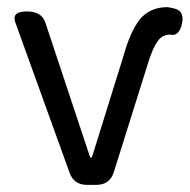

<svg xmlns="http://www.w3.org/2000/svg" viewBox="-20 -518 532 538"><path d="M224 0Q187 0 175 -34L23 -455Q12 -486 54 -486Q97 -486 107 -455L230 -85Q235 -67 240 -85L325 -358Q345 -430 372 -464Q400 -498 450 -498L465 -495Q498 -489 490 -452Q482 -415 457 -421Q435 -421 422 -403Q409 -385 397 -348L299 -36Q288 0 250 0Z"/></svg>

Font: Raw Maruko Gothic CJK TC
Style: Regular
Weight: 400
Version: Version 1.001